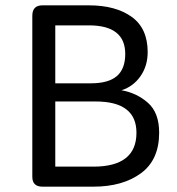

<svg xmlns="http://www.w3.org/2000/svg" viewBox="-20 -699 661 719"><path d="M139 -679H313Q413 -679 473 -636Q533 -593 533 -504Q533 -452 506 -413.5Q479 -375 435 -361Q492 -351 534 -314Q576 -277 576 -202Q576 -100 507.5 -50Q439 0 330 0H139Q101 0 101 -37V-640Q101 -679 139 -679ZM187 -604V-387H320Q386 -387 417.5 -414Q449 -441 449 -497Q449 -604 313 -604ZM187 -319V-75H330Q491 -75 491 -202Q491 -319 338 -319Z"/></svg>

Font: Merge One
Style: Regular
Weight: 400
Designer: Kosal Sen
Foundry: Philatype
Version: Version 1.001